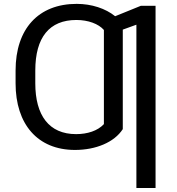

<svg xmlns="http://www.w3.org/2000/svg" viewBox="-20 -757 904 982"><path d="M608 -96.6V-605.5L677.6 -630.7V204.5H775.6V-727.3H700.3L568.9 -674C520.2 -713.4 448.9 -737.2 372.2 -737.2C176.5 -737.2 59.7 -609.7 59.7 -396.3V-331C59.7 -121.8 172.2 9.9 363.6 9.9C469.8 9.9 564.6 -29.1 608 -96.6ZM160.5 -331V-396.3C160.5 -566.1 232.6 -654.8 370.7 -654.8C430.8 -654.8 483.7 -635.3 511.4 -603.7V-122.2C479.4 -87.7 426.8 -71 369.3 -71C230.5 -71 160.5 -166.9 160.5 -331Z"/></svg>

Font: Magic Ui Pro
Style: Regular
Weight: 400
Designer: Stefan Endress, Andreas Faust
Version: Version 1.000;FEAKit 1.0